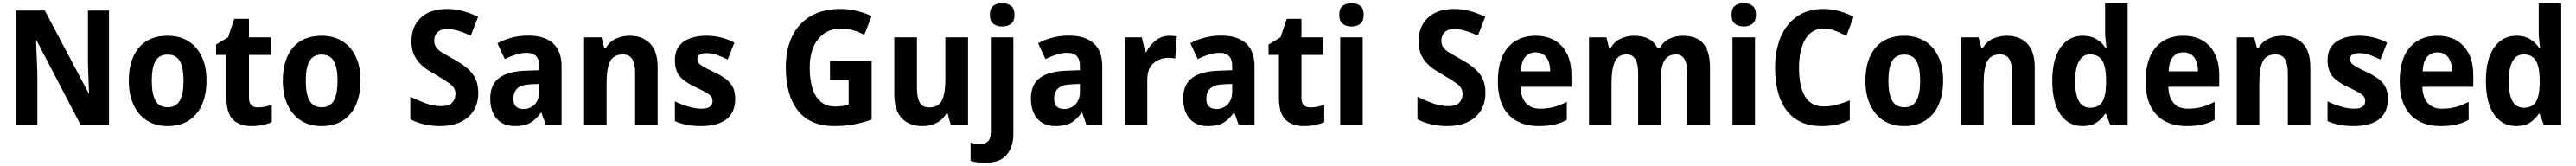

<svg xmlns="http://www.w3.org/2000/svg" viewBox="-20 -780 16141 1040"><path d="M663 0H484L210 -525H206Q208 -468 210 -421Q212 -374 214 -328V0H83V-714H261L535 -196H538Q536 -253 534 -297Q532 -341 531 -387V-714H663Z M1274 -274Q1274 -189 1246 -125Q1218 -61 1163.5 -25.5Q1109 10 1029 10Q955 10 900.5 -25Q846 -60 816.5 -124Q787 -188 787 -274Q787 -406 850 -481Q913 -556 1032 -556Q1103 -556 1157.5 -523.5Q1212 -491 1243 -428Q1274 -365 1274 -274ZM931 -274Q931 -191 954.5 -149.5Q978 -108 1031 -108Q1083 -108 1106.5 -149.5Q1130 -191 1130 -274Q1130 -357 1106.5 -397.5Q1083 -438 1030 -438Q978 -438 954.5 -397.5Q931 -357 931 -274Z M1597 -107Q1619 -107 1639.5 -111.5Q1660 -116 1683 -123V-15Q1660 -4 1626.5 3Q1593 10 1556 10Q1483 10 1441 -29.5Q1399 -69 1399 -168V-436H1334V-501L1409 -546L1448 -662H1540V-546H1677V-436H1540V-166Q1540 -107 1597 -107Z M2239 -274Q2239 -189 2211 -125Q2183 -61 2128.5 -25.5Q2074 10 1994 10Q1920 10 1865.5 -25Q1811 -60 1781.5 -124Q1752 -188 1752 -274Q1752 -406 1815 -481Q1878 -556 1997 -556Q2068 -556 2122.5 -523.5Q2177 -491 2208 -428Q2239 -365 2239 -274ZM1896 -274Q1896 -191 1919.5 -149.5Q1943 -108 1996 -108Q2048 -108 2071.5 -149.5Q2095 -191 2095 -274Q2095 -357 2071.5 -397.5Q2048 -438 1995 -438Q1943 -438 1919.5 -397.5Q1896 -357 1896 -274Z M2977 -199Q2977 -101 2912.5 -45.5Q2848 10 2736 10Q2689 10 2641 -0.5Q2593 -11 2551 -33V-174Q2598 -151 2647 -133Q2696 -115 2744 -115Q2793 -115 2813.5 -137Q2834 -159 2834 -192Q2834 -230 2799.5 -255Q2765 -280 2713 -310Q2692 -322 2665.5 -338.5Q2639 -355 2614.5 -379Q2590 -403 2574 -437.5Q2558 -472 2558 -520Q2558 -614 2617 -669Q2676 -724 2782 -724Q2829 -724 2875.5 -712Q2922 -700 2976 -675L2930 -557Q2883 -578 2849 -588Q2815 -598 2780 -598Q2742 -598 2721.5 -578Q2701 -558 2701 -526Q2701 -500 2713.5 -482.5Q2726 -465 2752.5 -449Q2779 -433 2819 -411Q2869 -384 2904.5 -355Q2940 -326 2958.5 -288.5Q2977 -251 2977 -199Z M3290 -557Q3391 -557 3445 -509Q3499 -461 3499 -364V0H3399L3373 -74H3369Q3338 -30 3302 -10Q3266 10 3206 10Q3134 10 3093 -36Q3052 -82 3052 -163Q3052 -250 3107.5 -291.5Q3163 -333 3272 -337L3359 -340V-366Q3359 -449 3282 -449Q3247 -449 3213.5 -438.5Q3180 -428 3143 -410L3097 -509Q3139 -532 3188.5 -544.5Q3238 -557 3290 -557ZM3308 -252Q3247 -250 3222 -226Q3197 -202 3197 -162Q3197 -127 3214 -112Q3231 -97 3260 -97Q3302 -97 3330.5 -126Q3359 -155 3359 -206V-254Z M3926 -556Q4006 -556 4053.5 -507.5Q4101 -459 4101 -358V0H3960V-321Q3960 -379 3942 -409Q3924 -439 3883 -439Q3825 -439 3803 -395Q3781 -351 3781 -260V0H3640V-546H3749L3767 -477H3775Q3798 -519 3839 -537.5Q3880 -556 3926 -556Z M4587 -161Q4587 -76 4532 -33Q4477 10 4373 10Q4323 10 4285 2.5Q4247 -5 4209 -21V-145Q4247 -126 4292 -112.5Q4337 -99 4376 -99Q4412 -99 4428.5 -112Q4445 -125 4445 -147Q4445 -160 4439.5 -171Q4434 -182 4412 -196Q4390 -210 4342 -232Q4273 -264 4241 -300.5Q4209 -337 4209 -404Q4209 -479 4262 -517.5Q4315 -556 4407 -556Q4453 -556 4495 -546Q4537 -536 4582 -513L4540 -407Q4505 -424 4474 -435.5Q4443 -447 4408 -447Q4350 -447 4350 -409Q4350 -397 4357 -386.5Q4364 -376 4385 -363.5Q4406 -351 4449 -331Q4490 -312 4521 -290.5Q4552 -269 4569.5 -238.5Q4587 -208 4587 -161Z M5181 -401H5442V-31Q5388 -12 5332 -1Q5276 10 5208 10Q5058 10 4981 -86Q4904 -182 4904 -358Q4904 -470 4943.5 -552Q4983 -634 5060 -679Q5137 -724 5247 -724Q5300 -724 5350.5 -711.5Q5401 -699 5442 -679L5396 -562Q5366 -579 5327.5 -590Q5289 -601 5249 -601Q5161 -601 5107.5 -536Q5054 -471 5054 -355Q5054 -285 5070 -230Q5086 -175 5121.5 -144Q5157 -113 5214 -113Q5243 -113 5261.5 -116Q5280 -119 5298 -123V-277H5181Z M6046 -546V0H5937L5918 -70H5911Q5887 -29 5847.5 -9.5Q5808 10 5760 10Q5678 10 5631 -39.5Q5584 -89 5584 -190V-546H5726V-227Q5726 -168 5743.5 -137.5Q5761 -107 5801 -107Q5862 -107 5883 -152Q5904 -197 5904 -281V-546Z M6183 -687Q6183 -727 6204 -743.5Q6225 -760 6260 -760Q6294 -760 6315.5 -743.5Q6337 -727 6337 -687Q6337 -648 6315.5 -631Q6294 -614 6260 -614Q6226 -614 6204.5 -631Q6183 -648 6183 -687ZM6152 240Q6128 240 6104 237Q6080 234 6062 228V114Q6078 118 6092.5 120.5Q6107 123 6124 123Q6153 123 6171 105.5Q6189 88 6189 43V-546H6330V59Q6330 141 6287.5 190.5Q6245 240 6152 240Z M6678 -557Q6779 -557 6833 -509Q6887 -461 6887 -364V0H6787L6761 -74H6757Q6726 -30 6690 -10Q6654 10 6594 10Q6522 10 6481 -36Q6440 -82 6440 -163Q6440 -250 6495.5 -291.5Q6551 -333 6660 -337L6747 -340V-366Q6747 -449 6670 -449Q6635 -449 6601.5 -438.5Q6568 -428 6531 -410L6485 -509Q6527 -532 6576.5 -544.5Q6626 -557 6678 -557ZM6696 -252Q6635 -250 6610 -226Q6585 -202 6585 -162Q6585 -127 6602 -112Q6619 -97 6648 -97Q6690 -97 6718.5 -126Q6747 -155 6747 -206V-254Z M7309 -556Q7319 -556 7331.5 -555Q7344 -554 7354 -552L7344 -413Q7337 -415 7325 -416.5Q7313 -418 7306 -418Q7248 -418 7208.5 -384.5Q7169 -351 7169 -278V0H7028V-546H7135L7156 -455H7163Q7184 -496 7221.5 -526Q7259 -556 7309 -556Z M7632 -557Q7733 -557 7787 -509Q7841 -461 7841 -364V0H7741L7715 -74H7711Q7680 -30 7644 -10Q7608 10 7548 10Q7476 10 7435 -36Q7394 -82 7394 -163Q7394 -250 7449.5 -291.5Q7505 -333 7614 -337L7701 -340V-366Q7701 -449 7624 -449Q7589 -449 7555.5 -438.5Q7522 -428 7485 -410L7439 -509Q7481 -532 7530.5 -544.5Q7580 -557 7632 -557ZM7650 -252Q7589 -250 7564 -226Q7539 -202 7539 -162Q7539 -127 7556 -112Q7573 -97 7602 -97Q7644 -97 7672.5 -126Q7701 -155 7701 -206V-254Z M8192 -107Q8214 -107 8234.5 -111.5Q8255 -116 8278 -123V-15Q8255 -4 8221.5 3Q8188 10 8151 10Q8078 10 8036 -29.5Q7994 -69 7994 -168V-436H7929V-501L8004 -546L8043 -662H8135V-546H8272V-436H8135V-166Q8135 -107 8192 -107Z M8449 -760Q8483 -760 8504 -743.5Q8525 -727 8525 -687Q8525 -648 8503.5 -631Q8482 -614 8449 -614Q8415 -614 8393.5 -631Q8372 -648 8372 -687Q8372 -727 8393 -743.5Q8414 -760 8449 -760ZM8519 -546V0H8378V-546Z M9288 -199Q9288 -101 9223.5 -45.5Q9159 10 9047 10Q9000 10 8952 -0.5Q8904 -11 8862 -33V-174Q8909 -151 8958 -133Q9007 -115 9055 -115Q9104 -115 9124.5 -137Q9145 -159 9145 -192Q9145 -230 9110.5 -255Q9076 -280 9024 -310Q9003 -322 8976.5 -338.5Q8950 -355 8925.5 -379Q8901 -403 8885 -437.5Q8869 -472 8869 -520Q8869 -614 8928 -669Q8987 -724 9093 -724Q9140 -724 9186.5 -712Q9233 -700 9287 -675L9241 -557Q9194 -578 9160 -588Q9126 -598 9091 -598Q9053 -598 9032.5 -578Q9012 -558 9012 -526Q9012 -500 9024.5 -482.5Q9037 -465 9063.5 -449Q9090 -433 9130 -411Q9180 -384 9215.5 -355Q9251 -326 9269.5 -288.5Q9288 -251 9288 -199Z M9602 -556Q9707 -556 9767 -490.5Q9827 -425 9827 -309V-236H9508Q9510 -170 9541.5 -134.5Q9573 -99 9630 -99Q9677 -99 9716.5 -109.5Q9756 -120 9798 -142V-29Q9760 -8 9718.5 1Q9677 10 9622 10Q9502 10 9434 -61Q9366 -132 9366 -269Q9366 -411 9429.5 -483.5Q9493 -556 9602 -556ZM9602 -452Q9563 -452 9538 -424Q9513 -396 9510 -333H9694Q9694 -386 9671 -419Q9648 -452 9602 -452Z M10525 -556Q10610 -556 10652.5 -508Q10695 -460 10695 -358V0H10553V-320Q10553 -439 10482 -439Q10430 -439 10408 -397.5Q10386 -356 10386 -275V0H10245V-321Q10245 -439 10174 -439Q10119 -439 10098.5 -392.5Q10078 -346 10078 -259V0H9937V-546H10046L10063 -476H10072Q10094 -519 10134.5 -537.5Q10175 -556 10218 -556Q10329 -556 10366 -478H10380Q10402 -519 10441.5 -537.5Q10481 -556 10525 -556Z M10907 -760Q10941 -760 10962 -743.5Q10983 -727 10983 -687Q10983 -648 10961.5 -631Q10940 -614 10907 -614Q10873 -614 10851.5 -631Q10830 -648 10830 -687Q10830 -727 10851 -743.5Q10872 -760 10907 -760ZM10977 -546V0H10836V-546Z M11409 -601Q11331 -601 11292 -533.5Q11253 -466 11253 -355Q11253 -239 11290.5 -176Q11328 -113 11410 -113Q11448 -113 11486.5 -123Q11525 -133 11571 -151V-27Q11529 -8 11487.5 1Q11446 10 11395 10Q11296 10 11231.5 -34.5Q11167 -79 11135 -161Q11103 -243 11103 -356Q11103 -464 11138 -547Q11173 -630 11240.5 -677Q11308 -724 11405 -724Q11455 -724 11503 -711Q11551 -698 11595 -675L11550 -555Q11514 -574 11478.5 -587.5Q11443 -601 11409 -601Z M12156 -274Q12156 -189 12128 -125Q12100 -61 12045.5 -25.5Q11991 10 11911 10Q11837 10 11782.5 -25Q11728 -60 11698.5 -124Q11669 -188 11669 -274Q11669 -406 11732 -481Q11795 -556 11914 -556Q11985 -556 12039.5 -523.5Q12094 -491 12125 -428Q12156 -365 12156 -274ZM11813 -274Q11813 -191 11836.5 -149.5Q11860 -108 11913 -108Q11965 -108 11988.5 -149.5Q12012 -191 12012 -274Q12012 -357 11988.5 -397.5Q11965 -438 11912 -438Q11860 -438 11836.5 -397.5Q11813 -357 11813 -274Z M12555 -556Q12635 -556 12682.5 -507.5Q12730 -459 12730 -358V0H12589V-321Q12589 -379 12571 -409Q12553 -439 12512 -439Q12454 -439 12432 -395Q12410 -351 12410 -260V0H12269V-546H12378L12396 -477H12404Q12427 -519 12468 -537.5Q12509 -556 12555 -556Z M13030 10Q12943 10 12891.5 -63Q12840 -136 12840 -273Q12840 -410 12892 -483Q12944 -556 13031 -556Q13082 -556 13118 -534Q13154 -512 13176 -476H13180Q13178 -497 13174.5 -524Q13171 -551 13171 -579V-760H13312V0H13202L13177 -67H13171Q13148 -32 13115 -11Q13082 10 13030 10ZM13077 -105Q13131 -105 13153.5 -142Q13176 -179 13177 -255V-277Q13177 -357 13154.5 -398Q13132 -439 13076 -439Q13031 -439 13007 -396Q12983 -353 12983 -272Q12983 -105 13077 -105Z M13661 -556Q13766 -556 13826 -490.5Q13886 -425 13886 -309V-236H13567Q13569 -170 13600.5 -134.5Q13632 -99 13689 -99Q13736 -99 13775.5 -109.5Q13815 -120 13857 -142V-29Q13819 -8 13777.5 1Q13736 10 13681 10Q13561 10 13493 -61Q13425 -132 13425 -269Q13425 -411 13488.5 -483.5Q13552 -556 13661 -556ZM13661 -452Q13622 -452 13597 -424Q13572 -396 13569 -333H13753Q13753 -386 13730 -419Q13707 -452 13661 -452Z M14282 -556Q14362 -556 14409.5 -507.5Q14457 -459 14457 -358V0H14316V-321Q14316 -379 14298 -409Q14280 -439 14239 -439Q14181 -439 14159 -395Q14137 -351 14137 -260V0H13996V-546H14105L14123 -477H14131Q14154 -519 14195 -537.5Q14236 -556 14282 -556Z M14943 -161Q14943 -76 14888 -33Q14833 10 14729 10Q14679 10 14641 2.5Q14603 -5 14565 -21V-145Q14603 -126 14648 -112.5Q14693 -99 14732 -99Q14768 -99 14784.5 -112Q14801 -125 14801 -147Q14801 -160 14795.5 -171Q14790 -182 14768 -196Q14746 -210 14698 -232Q14629 -264 14597 -300.5Q14565 -337 14565 -404Q14565 -479 14618 -517.5Q14671 -556 14763 -556Q14809 -556 14851 -546Q14893 -536 14938 -513L14896 -407Q14861 -424 14830 -435.5Q14799 -447 14764 -447Q14706 -447 14706 -409Q14706 -397 14713 -386.5Q14720 -376 14741 -363.5Q14762 -351 14805 -331Q14846 -312 14877 -290.5Q14908 -269 14925.5 -238.5Q14943 -208 14943 -161Z M15253 -556Q15358 -556 15418 -490.5Q15478 -425 15478 -309V-236H15159Q15161 -170 15192.5 -134.5Q15224 -99 15281 -99Q15328 -99 15367.5 -109.5Q15407 -120 15449 -142V-29Q15411 -8 15369.5 1Q15328 10 15273 10Q15153 10 15085 -61Q15017 -132 15017 -269Q15017 -411 15080.5 -483.5Q15144 -556 15253 -556ZM15253 -452Q15214 -452 15189 -424Q15164 -396 15161 -333H15345Q15345 -386 15322 -419Q15299 -452 15253 -452Z M15747 10Q15660 10 15608.5 -63Q15557 -136 15557 -273Q15557 -410 15609 -483Q15661 -556 15748 -556Q15799 -556 15835 -534Q15871 -512 15893 -476H15897Q15895 -497 15891.5 -524Q15888 -551 15888 -579V-760H16029V0H15919L15894 -67H15888Q15865 -32 15832 -11Q15799 10 15747 10ZM15794 -105Q15848 -105 15870.5 -142Q15893 -179 15894 -255V-277Q15894 -357 15871.5 -398Q15849 -439 15793 -439Q15748 -439 15724 -396Q15700 -353 15700 -272Q15700 -105 15794 -105Z"/></svg>

Font: Noto Sans Gujarati SemiCondensed
Style: Bold
Weight: 700
Width: 4
Designer: Jelle Bosma - Monotype Design Team, Universal Thirst
Foundry: Monotype Imaging Inc.
Version: Version 2.106; ttfautohint (v1.8.4.7-5d5b)